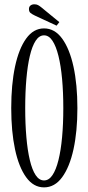

<svg xmlns="http://www.w3.org/2000/svg" viewBox="-20 -840 400 872"><path d="M180 11Q132 11 98.8 -35Q65.5 -81 48.2 -162Q31 -243 31 -349Q31 -456 48.2 -537.2Q65.5 -618.5 98.8 -664.8Q132 -711 180 -711Q228.5 -711 262.2 -664.8Q296 -618.5 313.8 -537.2Q331.5 -456 331.5 -349Q331.5 -243 313.8 -162Q296 -81 262.2 -35Q228.5 11 180 11ZM180 -20.5Q202 -20.5 218.2 -44.5Q234.5 -68.5 245.5 -112.8Q256.5 -157 262 -217Q267.5 -277 267.5 -349Q267.5 -421 262 -481.2Q256.5 -541.5 245.5 -586Q234.5 -630.5 218.2 -655Q202 -679.5 180 -679.5Q158 -679.5 142 -655Q126 -630.5 115.5 -586Q105 -541.5 99.8 -481.2Q94.5 -421 94.5 -349Q94.5 -277 99.8 -217Q105 -157 115.5 -112.8Q126 -68.5 142 -44.5Q158 -20.5 180 -20.5ZM237 -723.5 138 -769.5Q125.5 -775.5 118.5 -781.2Q111.5 -787 111.5 -799Q111.5 -809.5 118.5 -815Q125.5 -820.5 136 -820.5Q146 -820.5 152.5 -817Q159 -813.5 166 -808L249.5 -739.5Z"/></svg>

Font: Imbue Light
Style: Regular
Weight: 300
Designer: Tyler Finck
Foundry: Etcetera Type Company
Version: Version 1.102